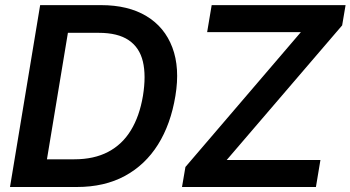

<svg xmlns="http://www.w3.org/2000/svg" viewBox="-20 -748 1402 768"><path d="M287.1 0H82.5L100.6 -110.8H277.3Q356 -110.8 412.4 -140.4Q468.8 -169.9 503.4 -226.6Q538.1 -283.2 551.8 -364.7Q564.9 -445.8 551.5 -502Q538.1 -558.1 494.6 -587.4Q451.2 -616.7 375 -616.7H181.2L199.2 -727.5H384.3Q492.7 -727.5 565.7 -683.6Q638.7 -639.6 669.4 -558.1Q700.2 -476.6 681.6 -364.3Q663.1 -251.5 612.1 -169.9Q561 -88.4 479.5 -44.2Q397.9 0 287.1 0ZM270 -727.5 149.4 0H20L140.6 -727.5ZM708 0 721.7 -80.1 1183.6 -619.6H808.6L826.7 -727.5H1362.3L1348.6 -646.5L886.7 -107.9H1261.7L1243.7 0Z"/></svg>

Font: Inter 28pt SemiBold
Style: Italic
Weight: 600
Italic angle: -9.3988°
Designer: Rasmus Andersson
Foundry: rsms
Version: Version 4.001;git-66647c0bb